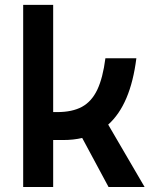

<svg xmlns="http://www.w3.org/2000/svg" viewBox="-20 -752 626 772"><path d="M73.2 0V-732.4H193.8V-301.3H210Q270.5 -301.3 309.6 -322.5Q348.6 -343.8 371.1 -391.1Q393.6 -438.5 403.8 -517.6H528.3Q504.9 -331.1 415 -251L561.5 0H416.5L310.5 -197.3Q275.4 -189 234.4 -189H193.8V0Z"/></svg>

Font: CaskaydiaCove NF SemiBold
Style: Regular
Weight: 600
Designer: Aaron Bell
Foundry: Saja Typeworks
Version: Version 2111.001; VTT 6.35;Nerd Fonts 3.2.1